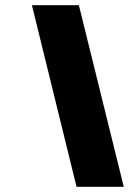

<svg xmlns="http://www.w3.org/2000/svg" viewBox="-20 -720 527 740"><path d="M457 0 284 -700H103L275 0Z"/></svg>

Font: Arthouse Owned Black
Style: Italic
Weight: 900
Italic angle: -10°
Designer: Jeremy Tribby
Foundry: Tribby Type
Version: Version 1.000;PS 001.000;hotconv 1.0.88;makeotf.lib2.5.64775